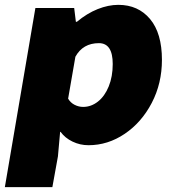

<svg xmlns="http://www.w3.org/2000/svg" viewBox="-55 -586 706 792"><path d="M91 -553H251L258 -496H262Q304 -531 348 -548.5Q392 -566 433 -566Q515 -566 564 -507.5Q613 -449 613 -339Q613 -242 571 -161.5Q529 -81 459.5 -34Q390 13 310 13Q275 13 244 -2Q213 -17 195 -42H193L184 59L161 186H-35ZM410 -322Q410 -408 353 -408Q287 -408 256 -352L226 -179Q236 -162 253 -153.5Q270 -145 288 -145Q321 -145 349 -167Q377 -189 393.5 -229.5Q410 -270 410 -322Z"/></svg>

Font: Nebula Sans Black
Style: Regular
Weight: 900
Italic angle: -9°
Designer: Paul D. Hunt for Adobe (as Source Sans)
Foundry: Nebula Entertainment & Broadcasting LLC
Version: Version 1.010